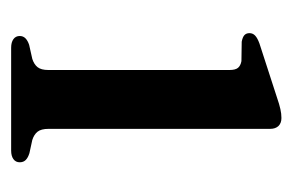

<svg xmlns="http://www.w3.org/2000/svg" viewBox="-108 -404 513 336"><g transform="rotate(90 148.0 -236.5)"><path d="M206 -453.5V-65.5Q206 -52.5 211 -46.2Q216 -40 225.5 -37L248.5 -32Q256.5 -29.5 260.5 -25.5Q264.5 -21.5 264.5 -15Q264.5 -8 259 -4Q253.5 0 244 0H64Q54.5 0 49 -4Q43.5 -8 43.5 -15Q43.5 -21 47.5 -25Q51.5 -29 59 -31.5L83.5 -37Q93 -40 98 -46.2Q103 -52.5 103 -65V-382Q103 -392.5 99.2 -397Q95.5 -401.5 87.5 -403L53.5 -403.5Q45.5 -405 42 -408.2Q38.5 -411.5 38.5 -417Q38.5 -423 42.8 -427Q47 -431 56.5 -434.5L150.5 -465Q163.5 -469.5 171.5 -471.2Q179.5 -473 187 -473Q196 -473 201 -467.8Q206 -462.5 206 -453.5Z"/></g></svg>

Font: Fraunces 28pt
Style: Regular
Weight: 400
Version: Version 1.000;[b76b70a41]